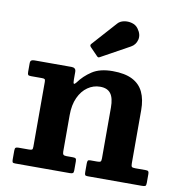

<svg xmlns="http://www.w3.org/2000/svg" viewBox="-86 -871 905 952"><g transform="rotate(10 366.5 -395.0)"><path d="M110 -440Q120.5 -440 124 -437.4Q127.5 -434.7 127.5 -424.2V-97.5Q127.5 -85 123.4 -82.5Q119.2 -80 106.5 -80H56.5Q45.2 -80 41.4 -76.8Q37.5 -73.5 37.5 -61.5V-18.3Q37.5 -7.5 39.9 -3.8Q42.2 0 52.5 0H328Q338.3 0 342.9 -2.9Q347.5 -5.7 347.5 -16.8V-62.3Q347.5 -74 343.5 -77Q339.5 -80 328.8 -80H297Q285.3 -80 281.4 -84.4Q277.5 -88.8 277.5 -100V-283Q277.5 -334.5 294.5 -371.5Q311.5 -408.5 340 -428.2Q368.5 -448 402.5 -448Q439 -448 455.7 -425.7Q472.5 -403.5 472.5 -355.5V-99.5Q472.5 -86.5 468.6 -83.3Q464.7 -80 452 -80H416.8Q407 -80 404.8 -75.4Q402.5 -70.8 402.5 -61.3V-19.3Q402.5 -8.3 404.8 -4.1Q407 0 418 0H690.3Q703.3 0 707.9 -2.6Q712.5 -5.3 712.5 -18.5V-63.3Q712.5 -72.8 709.4 -76.4Q706.3 -80 697 -80H643.5Q629.3 -80 625.9 -84Q622.5 -88 622.5 -102V-369Q622.5 -422.5 605 -459.5Q587.5 -496.5 549.5 -515.8Q511.5 -535 450.5 -535Q386.3 -535 347.3 -509.4Q308.3 -483.8 282.8 -448.3Q275 -438.3 271.3 -439.9Q267.5 -441.5 267.5 -460.5V-498.7Q267.5 -510.3 261.6 -515.1Q255.8 -520 245.8 -520H58.8Q48.2 -520 42.9 -516.4Q37.5 -512.7 37.5 -501V-459Q37.5 -447.5 40.5 -443.7Q43.5 -440 55.2 -440ZM359.3 -595.5Q364 -590.2 367.4 -589.9Q370.8 -589.5 376.8 -593.2L517.8 -671Q541.3 -683.8 547.8 -710.5Q554.3 -737.3 533.8 -765Q522.5 -780.8 502.3 -786.4Q482 -792 462 -788Q442 -784 430.3 -770.5L322.8 -650.5Q314.3 -642.3 322.5 -633.5Z"/></g></svg>

Font: Besley
Style: Regular
Weight: 400
Designer: Owen Earl
Foundry: indestructible type*
Version: Version 4.000